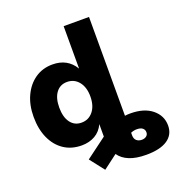

<svg xmlns="http://www.w3.org/2000/svg" viewBox="-161 -862 1118 1199"><g transform="rotate(-20 398.0 -262.0)"><path d="M607.4 204.1Q540 204.1 495.4 186Q450.7 168 426.8 133.3L333 204.1L258.3 108.4L395.5 6.3V-76.7Q375.5 -32.7 336.9 -10.7Q298.3 11.2 248.5 11.2Q180.7 11.2 130.6 -22.2Q80.6 -55.7 53 -116.5Q25.4 -177.2 25.4 -258.8Q25.4 -337.4 53.7 -397.9Q82 -458.5 131.8 -492.7Q181.6 -526.9 247.1 -526.9Q346.7 -526.9 395 -446.3H395.5V-727.5H564V-70.8Q582 -73.2 599.6 -73.2Q691.4 -73.2 743.9 -30.3Q796.4 12.7 796.4 78.1Q796.4 138.7 747.8 171.4Q699.2 204.1 607.4 204.1ZM295.4 -123Q343.3 -123 372.8 -159.9Q402.3 -196.8 402.3 -258.8Q402.3 -319.8 372.8 -356.4Q343.3 -393.1 295.4 -393.1Q249 -393.1 222.4 -357.4Q195.8 -321.8 195.8 -258.8Q195.8 -195.3 222.4 -159.2Q249 -123 295.4 -123ZM564 42V59.6Q564 82.5 577.6 94.5Q591.3 106.4 612.3 106.4Q630.4 106.4 642.6 97.2Q654.8 87.9 654.8 71.3Q654.8 55.2 642.8 44.7Q630.9 34.2 606.9 33.7Q585.9 32.7 564 42Z"/></g></svg>

Font: Inter Display ExtraBold
Style: Regular
Weight: 800
Designer: Rasmus Andersson
Foundry: rsms
Version: Version 4.000;git-a52131595